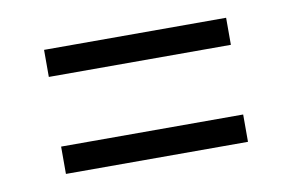

<svg xmlns="http://www.w3.org/2000/svg" viewBox="-40 -528 535 355"><g transform="rotate(-10 227.5 -350.5)"><path d="M59.1 -416V-466.8H400.9V-416ZM59.1 -233.9V-285.2H400.9V-233.9Z"/></g></svg>

Font: LT Hoop Light
Style: Regular
Weight: 300
Designer: Daniel Lyons
Foundry: LyonsType
Version: Version 1.000